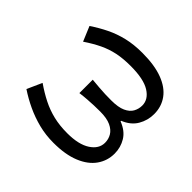

<svg xmlns="http://www.w3.org/2000/svg" viewBox="-115 -778 1013 1013"><g transform="rotate(-45 391.0 -272.0)"><path d="M245.6 13.4Q192.5 13.4 149.7 -16.6Q106.9 -46.6 82.2 -106.6Q57.4 -166.6 57.4 -255.8Q57.4 -313.6 70.7 -366Q84.1 -418.4 106.6 -466.5Q129.2 -514.6 157.4 -556.8L240.7 -519.4Q210 -475.2 188.6 -432.5Q167.1 -389.8 155.9 -343.1Q144.7 -296.3 144.7 -239.7Q144.7 -155 174.8 -109Q205 -62.9 250.3 -62.9Q276.8 -62.9 299 -75.9Q321.2 -89 335 -118.5Q348.8 -148 348.8 -198.1Q348.8 -220.8 348 -243.2Q347.2 -265.6 345.4 -290.5Q343.7 -315.5 339.9 -344.2H439.7Q436.9 -315.5 434.9 -290.5Q432.9 -265.6 432.1 -243.2Q431.4 -220.8 431.4 -198.1Q431.4 -146.4 444.8 -116.9Q458.2 -87.4 480.3 -75.1Q502.4 -62.9 528.1 -62.9Q573.6 -62.9 603 -109.6Q632.5 -156.3 632.5 -253.9Q632.5 -309.9 623.5 -353Q614.4 -396.1 595.3 -436.3Q576.1 -476.6 545.4 -522.2L627.9 -556.8Q657.2 -513.3 678.9 -468.7Q700.7 -424.1 712.9 -373.1Q725.1 -322.1 725.1 -258.6Q725.1 -167.9 702.2 -107.5Q679.4 -47.2 637.7 -16.9Q596 13.4 540.3 13.4Q493.5 13.4 453.3 -10Q413.1 -33.4 392.2 -85.2H388.2Q368.2 -33.4 330 -10Q291.7 13.4 245.6 13.4Z"/></g></svg>

Font: Noto Sans TC Thin
Style: Regular
Weight: 100
Designer: Ryoko NISHIZUKA 西塚涼子 (kana, bopomofo & ideographs); Paul D. Hunt (Latin, Greek & Cyrillic); Sandoll Communications 산돌커뮤니
Foundry: Adobe
Version: Version 2.004-H2;hotconv 1.0.118;makeotfexe 2.5.65603